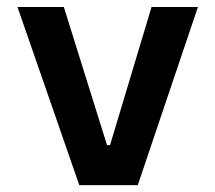

<svg xmlns="http://www.w3.org/2000/svg" viewBox="-20 -538 626 558"><path d="M210.4 0 30.8 -517.6H165.5L291 -116.2H299.8L420.4 -517.6H555.2L380.4 0Z"/></svg>

Font: Caskaydia Cove
Style: Bold
Weight: 700
Monospace: yes
Designer: Aaron Bell
Foundry: Saja Typeworks
Version: Version 4.300; ttfautohint (v1.8.3)